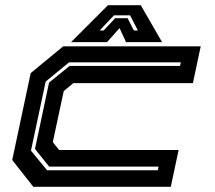

<svg xmlns="http://www.w3.org/2000/svg" viewBox="-20 -718 826 738"><path d="M108 0 27 -103 98 -437 223 -540H751.5L721.5 -398.5H262L225 -368L183 -172L207 -141.5H666.5L636.5 0ZM161 -63.5H586.5L589.5 -77.5H169L114.5 -145.5L168.5 -400.5L247.5 -464.5H672L675 -478.5H245.5L155.5 -404.5L99 -139ZM395 -698H521L603 -556H464.5L439.5 -610L391.5 -556H253ZM418 -659 363 -601H378.5L422.5 -648H470.5L494.5 -601H510L480 -659Z"/></svg>

Font: Tourney Expanded Regular
Style: Bold Italic
Weight: 700
Width: 7
Italic angle: -12°
Designer: Tyler Finck
Foundry: Etcetera Type Co
Version: Version 1.010; ttfautohint (v1.8.3)